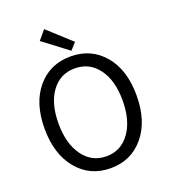

<svg xmlns="http://www.w3.org/2000/svg" viewBox="-171 -1092 1084 1228"><g transform="rotate(-20 371.0 -478.0)"><path d="M597.5 -91Q511 13 371 13Q231 13 144.5 -91Q58 -195 58 -369Q58 -543 144.5 -645Q231 -747 371 -747Q511 -747 597.5 -645Q684 -543 684 -369Q684 -195 597.5 -91ZM212.5 -150Q272 -68 371 -68Q470 -68 529.5 -150Q589 -232 589 -369Q589 -506 529.5 -586Q470 -666 370.5 -666Q271 -666 212 -586Q153 -506 153 -369Q153 -232 212.5 -150ZM390 -779 221 -907 273 -969 431 -825Z"/></g></svg>

Font: Swei Fan Sans CJK TC
Style: Regular
Weight: 400
Version: Version 2.130